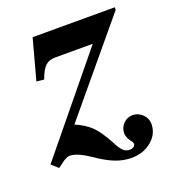

<svg xmlns="http://www.w3.org/2000/svg" viewBox="-112 -523 609 679"><g transform="rotate(-20 193.0 -183.5)"><path d="M44.9 -292 85.9 -443.8H395V-434.1L119.1 -103Q157.2 -86.4 179 -64.7Q200.7 -43 225.1 2Q237.8 27.8 248.3 37.8Q258.8 47.9 272.9 47.9Q281.7 47.9 287.8 43.5Q293.9 39.1 293.9 33.2Q293.9 27.3 286.1 18.1Q273.9 1 273.9 -13.2Q273.9 -34.2 288.6 -49.1Q303.2 -64 323.2 -64Q344.2 -64 360.1 -48.6Q376 -33.2 376 -12.2Q376 25.4 345.2 51.3Q314.5 77.1 269 77.1Q238.8 77.1 208.7 65.4Q178.7 53.7 140.1 26.9Q93.3 -4.9 65.9 -4.9Q56.6 -4.9 42 3.9Q36.6 7.3 26.9 15.1Q25.9 15.6 16.1 22.9L-8.8 1L277.8 -349.1H133.8Q111.8 -348.6 98.1 -335Q84.5 -321.3 73.2 -289.1Z"/></g></svg>

Font: Accordance
Style: Bold-Italic
Weight: 700
Italic angle: -11°
Version: Version 1.2 (build January 31, 2020) Miklal Software Solutio